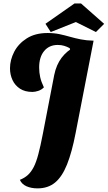

<svg xmlns="http://www.w3.org/2000/svg" viewBox="-20 -892 614 1095"><path d="M194.3 182.3Q158 182.3 131 170.3Q104 158.3 93.3 133.7Q120 123 138.7 106.2Q157.3 89.3 172 61.2Q186.7 33 198.8 -13.2Q211 -59.3 224.3 -128.3L289.3 -464.7Q301.3 -523 331.5 -562.8Q361.7 -602.7 408.2 -626.3Q454.7 -650 513.7 -660L411.3 -133.3Q390.3 -24 362.2 46.2Q334 116.3 293.8 149.3Q253.7 182.3 194.3 182.3ZM164.7 -367.7Q122.3 -367.7 94 -386.2Q65.7 -404.7 51.3 -435.5Q37 -466.3 37 -502.3Q37 -550 60.8 -596.3Q84.7 -642.7 132.7 -673.2Q180.7 -703.7 251.3 -703.7Q288.7 -703.7 319.3 -697.2Q350 -690.7 379 -682.3Q408 -674 440.3 -667.5Q472.7 -661 513.3 -660L379.3 -609.3L377.7 -617.3Q361.7 -626 345.5 -630.8Q329.3 -635.7 309.3 -635.7Q260.7 -635.7 232 -601.3Q203.3 -567 203.3 -507Q203.3 -478.3 209.2 -452Q215 -425.7 230.3 -393.7Q216.7 -379.7 198.2 -373.7Q179.7 -367.7 164.7 -367.7ZM269.3 -709.3 239.3 -756.3 405 -872.3H442L574 -756L527 -709.3L412.7 -766.3Z"/></svg>

Font: Sansita Swashed Light
Style: Regular
Weight: 300
Designer: Pablo Cosgaya
Foundry: Omnibus-Type
Version: Version 1.003